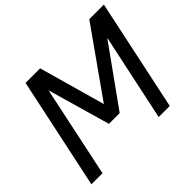

<svg xmlns="http://www.w3.org/2000/svg" viewBox="-161 -971 1201 1201"><g transform="rotate(-45 439.5 -370.0)"><path d="M29 0 186 -740H315L439 -300L750 -740H879L722 0H624L747 -578L469 -190H374L255 -605L127 0Z"/></g></svg>

Font: Be Vietnam Pro
Style: Italic
Weight: 400
Italic angle: -12°
Designer: Lam Bao, Tony Le, Vietanh Nguyen
Foundry: Yellow Type Foundry
Version: Version 1.002; ttfautohint (v1.8.3)